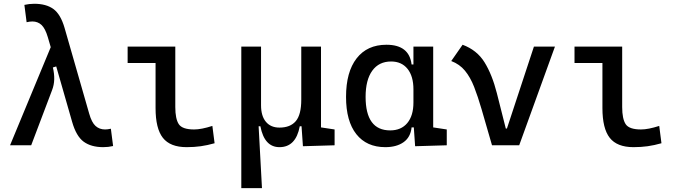

<svg xmlns="http://www.w3.org/2000/svg" viewBox="-20 -762 3556 1007"><path d="M521.5 9.8Q458 9.8 418.9 -18.8Q379.9 -47.4 358.4 -122.6L274.9 -413.6L257.3 -408.2Q265.1 -376 264.4 -346.2Q263.7 -316.4 252.9 -288.6L143.6 0H32.7L246.1 -514.6L231 -566.4Q217.3 -612.8 197.8 -631.1Q178.2 -649.4 149.9 -649.4Q136.7 -649.4 119.6 -645.5L107.9 -736.3Q132.8 -742.2 159.7 -742.2Q222.2 -742.2 260 -714.8Q297.9 -687.5 318.8 -615.2L447.8 -166Q460.9 -119.6 481.2 -101.3Q501.5 -83 531.2 -83Q544.4 -83 561.5 -86.9L573.2 3.9Q548.3 9.8 521.5 9.8Z M959 9.8Q872.6 9.8 834.2 -39.1Q795.9 -87.9 795.9 -195.3V-431.6H649.4V-517.6H899.4V-200.2Q899.4 -138.7 917.7 -110.8Q936 -83 998 -83Q1036.1 -83 1093.8 -101.6L1105.5 -10.7Q1067.9 0 1033.2 4.9Q998.5 9.8 959 9.8Z M1445.8 9.8Q1366.7 9.8 1345.7 -99.6H1336.4L1354 224.6H1245.6V-517.6H1349.1V-210Q1349.1 -153.8 1374.5 -123.3Q1399.9 -92.8 1445.8 -92.8Q1502.4 -92.8 1531.2 -126.5Q1560.1 -160.2 1560.1 -239.3V-517.6H1663.6V-93.8L1734.9 -83V0L1568.8 4.9L1561.5 -99.6H1552.2Q1531.7 9.8 1445.8 9.8Z M2001 9.8Q1902.8 9.8 1848.9 -58.3Q1794.9 -126.5 1794.9 -253.9Q1794.9 -384.3 1850.3 -455.8Q1905.8 -527.3 2006.8 -527.3Q2126.5 -527.3 2138.7 -423.8H2148.4V-517.6H2252V-93.8L2323.2 -83V0L2157.2 4.9L2150.4 -93.8H2138.7Q2133.3 -42 2096.4 -16.1Q2059.6 9.8 2001 9.8ZM2148.4 -224.6V-293Q2148.4 -362.3 2117.4 -400.9Q2086.4 -439.5 2031.2 -439.5Q1967.3 -439.5 1932.4 -391.1Q1897.5 -342.8 1897.5 -253.9Q1897.5 -78.1 2026.4 -78.1Q2084 -78.1 2116.2 -116.7Q2148.4 -155.3 2148.4 -224.6Z M2560.5 0 2505.4 -190.4Q2486.3 -255.9 2466.6 -306.4Q2446.8 -356.9 2418.7 -391.1Q2390.6 -425.3 2346.7 -441.9L2406.2 -527.3Q2481.4 -499.5 2521.2 -435.3Q2561 -371.1 2585.9 -273.4L2632.8 -87.9H2638.7L2780.3 -517.6H2890.6L2703.1 0Z M3302.7 9.8Q3216.3 9.8 3178 -39.1Q3139.6 -87.9 3139.6 -195.3V-431.6H2993.2V-517.6H3243.2V-200.2Q3243.2 -138.7 3261.5 -110.8Q3279.8 -83 3341.8 -83Q3379.9 -83 3437.5 -101.6L3449.2 -10.7Q3411.6 0 3377 4.9Q3342.3 9.8 3302.7 9.8Z"/></svg>

Font: Cascadia Code NF
Style: Regular
Weight: 400
Monospace: yes
Designer: Aaron Bell
Foundry: Saja Typeworks
Version: Version 2404.023; ttfautohint (v1.8.4)